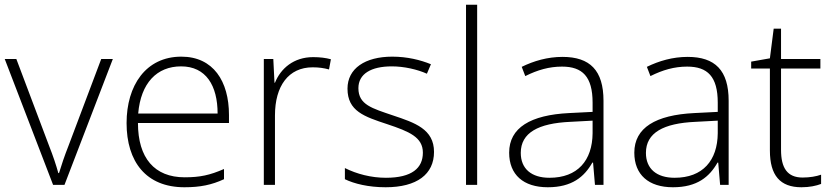

<svg xmlns="http://www.w3.org/2000/svg" viewBox="-20 -780 3510 810"><path d="M204 0H252L456 -531H407L269 -165C252 -122 239 -83 229 -50H226C217 -83 204 -122 187 -165L49 -531H0Z M745 -541C595 -541 514 -419 514 -261C514 -98 596 10 758 10C825 10 873 0 925 -24V-67C865 -41 824 -32 759 -32C632 -32 562 -113 562 -261H946V-295C946 -437 880 -541 745 -541ZM744 -500C849 -500 898 -419 898 -301H563C574 -430 642 -500 744 -500Z M1301 -539C1219 -539 1164 -491 1140 -431H1138L1133 -531H1093V0H1140V-293C1140 -417 1197 -496 1299 -496C1325 -496 1346 -493 1368 -487L1376 -530C1354 -536 1329 -539 1301 -539Z M1811 -139C1811 -235 1731 -262 1638 -293C1550 -323 1492 -338 1492 -408C1492 -468 1545 -500 1633 -500C1685 -500 1741 -487 1781 -469L1798 -509C1754 -527 1698 -541 1635 -541C1520 -541 1446 -491 1446 -406C1446 -311 1517 -288 1614 -256C1707 -225 1764 -201 1764 -136C1764 -71 1718 -30 1608 -30C1546 -30 1485 -46 1435 -71V-24C1474 -5 1534 10 1607 10C1739 10 1811 -45 1811 -139Z M1993 0V-760H1946V0Z M2353 -540C2290 -540 2232 -523 2181 -498L2196 -459C2248 -485 2297 -499 2351 -499C2437 -499 2480 -457 2480 -347V-308L2381 -303C2218 -295 2128 -241 2128 -136C2128 -43 2188 10 2291 10C2393 10 2445 -34 2479 -94H2482L2490 0H2526V-355C2526 -483 2469 -540 2353 -540ZM2386 -266 2480 -271V-218C2479 -103 2417 -30 2298 -30C2222 -30 2177 -68 2177 -135C2177 -220 2251 -260 2386 -266Z M2881 -540C2818 -540 2760 -523 2709 -498L2724 -459C2776 -485 2825 -499 2879 -499C2965 -499 3008 -457 3008 -347V-308L2909 -303C2746 -295 2656 -241 2656 -136C2656 -43 2716 10 2819 10C2921 10 2973 -34 3007 -94H3010L3018 0H3054V-355C3054 -483 2997 -540 2881 -540ZM2914 -266 3008 -271V-218C3007 -103 2945 -30 2826 -30C2750 -30 2705 -68 2705 -135C2705 -220 2779 -260 2914 -266Z M3366 -31C3301 -31 3275 -72 3275 -148V-491H3441V-531H3275V-659H3244L3228 -534L3149 -520V-491H3228V-145C3228 -40 3271 10 3361 10C3395 10 3423 4 3444 -4V-43C3424 -36 3397 -31 3366 -31Z"/></svg>

Font: Noto Sans Syriac Extralight
Style: Regular
Weight: 200
Designer: Patrick Giasson and the Monotype Design Team
Foundry: Monotype Imaging Inc.
Version: Version 3.000